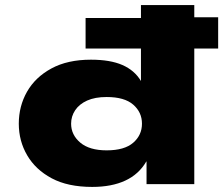

<svg xmlns="http://www.w3.org/2000/svg" viewBox="-20 -725 880 756"><path d="M343 11Q247 11 183.5 -23Q120 -57 87 -113.5Q54 -170 54 -238Q54 -307 86.5 -364Q119 -421 182.5 -455.5Q246 -490 338 -490Q414 -490 462 -469Q510 -448 535 -406V-534H317V-654H535V-705H745V-657H839V-534H745V0H557V-89H556Q527 -39 473.5 -14Q420 11 343 11ZM400 -133Q470 -133 504.5 -163Q539 -193 539 -238Q539 -283 504.5 -313Q470 -343 400 -343Q354 -343 323 -329Q292 -315 276 -291Q260 -267 260 -238Q260 -194 296 -163.5Q332 -133 400 -133Z"/></svg>

Font: Nunito Sans 7pt Expanded Black
Style: Regular
Weight: 900
Width: 7
Designer: Vernon Adams
Foundry: Vernon Adams
Version: Version 3.101;gftools[0.9.27]